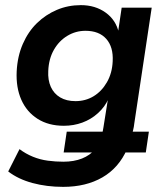

<svg xmlns="http://www.w3.org/2000/svg" viewBox="-20 -534 641 748"><path d="M226 194Q162 194 106.5 179Q51 164 12 134L56 47Q80 65 108 76.5Q136 88 166.5 92Q197 96 227 96Q268 96 299.5 83.5Q331 71 351 47L359 60H228L240 -21H387L377 -10Q379 -17 380.5 -24Q382 -31 383 -38L401 -151L403 -150Q389 -118 362 -93.5Q335 -69 301 -56.5Q267 -44 229 -44Q169 -44 126.5 -71Q84 -98 63 -145.5Q42 -193 45 -256Q48 -315 69 -363Q90 -411 124 -444Q158 -477 201.5 -495.5Q245 -514 295 -514Q351 -514 391.5 -485Q432 -456 443 -406L439 -403L454 -504H571L503 -52Q502 -41 498.5 -26.5Q495 -12 492 -4L486 -21H560L548 60H458L475 47Q443 120 379 157Q315 194 226 194ZM274 -140Q313 -140 344.5 -159Q376 -178 396.5 -213.5Q417 -249 419 -295Q422 -351 394 -382.5Q366 -414 313 -414Q275 -414 242.5 -394.5Q210 -375 190 -340Q170 -305 168 -258Q166 -222 178 -195.5Q190 -169 214.5 -154.5Q239 -140 274 -140Z"/></svg>

Font: Nunitoga
Style: Bold Italic
Weight: 700
Italic angle: -9°
Designer: Vernon Adams
Foundry: Vernon Adams
Version: Version 1.0